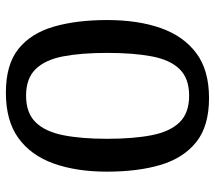

<svg xmlns="http://www.w3.org/2000/svg" viewBox="-58 -644 714 637"><g transform="rotate(-90 298.5 -326.0)"><path d="M291 11Q198 11 145 -31.5Q92 -74 69.5 -149.5Q47 -225 47 -327Q47 -429 74 -504.5Q101 -580 158.5 -621.5Q216 -663 309 -663Q402 -663 454 -621.5Q506 -580 528 -504.5Q550 -429 550 -327Q550 -225 523.5 -149.5Q497 -74 440.5 -31.5Q384 11 291 11ZM299 -55Q356 -55 387 -86.5Q418 -118 429.5 -179Q441 -240 441 -327Q441 -413 429.5 -473Q418 -533 387 -564.5Q356 -596 299 -596Q242 -596 211 -564.5Q180 -533 168 -473Q156 -413 156 -327Q156 -240 168 -179Q180 -118 211 -86.5Q242 -55 299 -55Z"/></g></svg>

Font: Faustina Light Medium
Style: Regular
Weight: 500
Version: Version 1.200